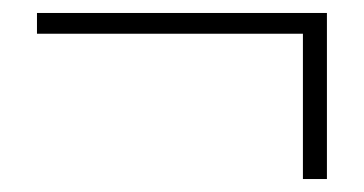

<svg xmlns="http://www.w3.org/2000/svg" viewBox="-20 -399 561 296"><path d="M447 -123H484V-379H37V-347H447Z"/></svg>

Font: Source Han Sans CN ExtraLight
Style: Regular
Weight: 250
Designer: Ryoko NISHIZUKA (kana & ideographs); Paul D. Hunt (Latin, Greek & Cyrillic); Wenlong ZHANG (bopomofo); Sandoll Communica
Foundry: Adobe Systems Incorporated
Version: Version 1.004;PS 1.004;hotconv 16.6.51;makeotf.lib2.5.65220